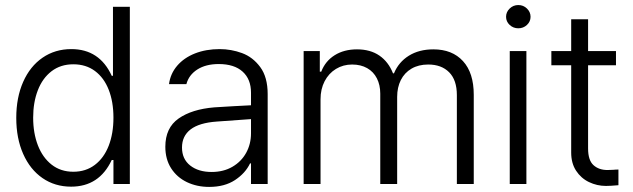

<svg xmlns="http://www.w3.org/2000/svg" viewBox="-20 -734 2525 766"><path d="M44.9 -263.7Q44.9 -345.2 72.5 -407.5Q100.1 -469.7 149.9 -503.9Q199.7 -538.1 264.6 -538.1Q377 -538.1 425.8 -431.6H430.7V-707H498V0H432.6V-95.7H425.8Q376 10.7 263.7 10.7Q199.2 10.7 149.7 -23.4Q100.1 -57.6 72.5 -119.9Q44.9 -182.1 44.9 -263.7ZM432.6 -264.6Q432.6 -327.6 413.8 -375.7Q395 -423.8 358.9 -450.7Q322.8 -477.5 272.5 -477.5Q221.7 -477.5 185.5 -449.7Q149.4 -421.9 130.9 -373.8Q112.3 -325.7 112.3 -264.6Q112.3 -203.1 131.1 -154.3Q149.9 -105.5 186 -77.1Q222.2 -48.8 272.5 -48.8Q322.3 -48.8 358.4 -76.2Q394.5 -103.5 413.6 -152.3Q432.6 -201.2 432.6 -264.6Z M835 -305.7Q869.1 -308.1 910.9 -310.3Q952.6 -312.5 981.4 -314V-364.3Q981.4 -418 948 -448.2Q914.6 -478.5 852.5 -478.5Q801.3 -478.5 767.3 -456.8Q733.4 -435.1 723.6 -398.4H654.3Q659.7 -439.9 686.8 -471.7Q713.9 -503.4 757.8 -520.8Q801.8 -538.1 856.4 -538.1Q902.3 -538.1 945.6 -522.2Q988.8 -506.3 1018.3 -466.3Q1047.9 -426.3 1047.9 -358.4V0H981.4V-82H977.5Q959 -43 917.5 -15.6Q876 11.7 814.5 11.7Q765.6 11.7 725.8 -7.3Q686 -26.4 662.8 -62.5Q639.6 -98.6 639.6 -148.4Q639.6 -224.1 692.6 -261.2Q745.6 -298.3 835 -305.7ZM824.2 -47.9Q871.6 -47.9 907.2 -68.6Q942.9 -89.4 962.2 -124.5Q981.4 -159.7 981.4 -202.1V-258.8L844.7 -249Q774.9 -244.1 740.5 -217.8Q706.1 -191.4 706.1 -145.5Q706.1 -99.6 738.8 -73.7Q771.5 -47.9 824.2 -47.9Z M1191.4 -530.3H1255.9V-448.2H1261.7Q1277.8 -490.2 1315.2 -513.7Q1352.5 -537.1 1404.3 -537.1Q1457.5 -537.1 1493.7 -512.2Q1529.8 -487.3 1547.9 -441.4H1551.8Q1570.3 -486.3 1611.1 -511.7Q1651.9 -537.1 1709 -537.1Q1784.2 -537.1 1827.1 -490.2Q1870.1 -443.4 1870.1 -355.5V0H1802.7V-354.5Q1802.7 -414.6 1772 -445.6Q1741.2 -476.6 1688.5 -476.6Q1649.9 -476.6 1621.8 -460.2Q1593.8 -443.8 1579.1 -414.6Q1564.5 -385.3 1564.5 -347.7V0H1497.1V-360.4Q1497.1 -395 1483.6 -421.4Q1470.2 -447.8 1444.8 -462.2Q1419.4 -476.6 1384.8 -476.6Q1349.1 -476.6 1320.3 -459Q1291.5 -441.4 1275.1 -409.9Q1258.8 -378.4 1258.8 -337.9V0H1191.4Z M2013.7 -530.3H2080.1V0H2013.7ZM1999 -667Q1999 -686 2013.4 -700Q2027.8 -713.9 2047.9 -713.9Q2067.9 -713.9 2082.3 -700Q2096.7 -686 2096.7 -667Q2096.7 -647.9 2082.3 -634.5Q2067.9 -621.1 2047.9 -621.1Q2027.8 -621.1 2013.4 -634.5Q1999 -647.9 1999 -667Z M2437.5 -473.6H2326.2V-141.6Q2326.2 -94.7 2347.7 -75.2Q2369.1 -55.7 2403.3 -55.7L2427.7 -56.6Q2435.5 -57.6 2447.3 -57.6V4.9Q2415 7.8 2397.5 7.8Q2361.8 7.8 2329.8 -7.6Q2297.9 -22.9 2278.3 -53Q2258.8 -83 2258.8 -125V-473.6H2179.7V-530.3H2258.8V-657.2H2326.2V-530.3H2437.5Z"/></svg>

Font: Pretendard Light
Style: Regular
Weight: 300
Designer: Base glyphs from Inter by Rasmus Andersson; Hangeul glyphs from Noto Sans CJK(Source Han Sans) by Jang Soo-young and Kan
Foundry: Kil Hyung-jin
Version: Version 1.309